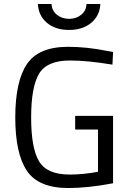

<svg xmlns="http://www.w3.org/2000/svg" viewBox="-20 -938 656 968"><path d="M359 -285V-354H550V-14Q424 10 325 10Q174 10 115.5 -77Q57 -164 57 -345.5Q57 -527 115.5 -614.5Q174 -702 323 -702Q416 -702 516 -682L550 -676L547 -612Q423 -633 332 -633Q217 -633 177 -566.5Q137 -500 137 -345.5Q137 -191 177 -124.5Q217 -58 331 -58Q401 -58 474 -72V-285ZM240 -918Q241 -885 266.5 -864Q292 -843 328.5 -843Q365 -843 390 -864Q415 -885 416 -918H486Q483 -859 440 -823Q397 -787 328 -787Q259 -787 216.5 -823Q174 -859 171 -918Z"/></svg>

Font: Titillium Web[RUS by Daymarius]
Style: Regular
Weight: 400
Designer: Cyrillization by Daymarius
Foundry: Cyrillization by Daymarius
Version: Version 1.002 September 11, 2018